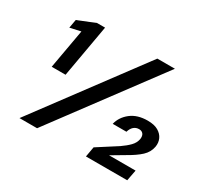

<svg xmlns="http://www.w3.org/2000/svg" viewBox="-143 -910 1190 1116"><g transform="rotate(30 452.0 -352.0)"><path d="M112 -352 159 -616 87 -600 97 -657 213 -704H267L205 -352ZM99 0 620 -700H738L217 0ZM545 0 557 -68 688 -152Q720 -174 741.5 -196Q763 -218 768 -246Q771 -268 761.5 -280Q752 -292 734 -292Q713 -292 698.5 -279Q684 -266 677 -242H585Q597 -292 640.5 -326Q684 -360 753 -360Q797 -360 823.5 -344.5Q850 -329 861 -304.5Q872 -280 867 -251Q860 -212 829 -183Q798 -154 739 -121L658 -73H836L822 0Z"/></g></svg>

Font: DM Sans 36pt SemiBold
Style: Italic
Weight: 600
Italic angle: -10°
Designer: Colophon Foundry, Jonny Pinhorn
Foundry: Colophon Foundry
Version: Version 4.004;gftools[0.9.30]